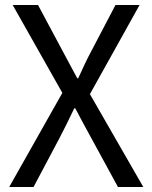

<svg xmlns="http://www.w3.org/2000/svg" viewBox="-20 -753 613 773"><path d="M17 0 231 -379 31 -733H133L233 -546Q247 -520 260 -495.5Q273 -471 291 -438H295Q310 -471 321.5 -495.5Q333 -520 347 -546L445 -733H542L342 -374L557 0H455L347 -198Q332 -225 316.5 -254Q301 -283 283 -317H279Q263 -283 248.5 -254Q234 -225 220 -198L115 0Z"/></svg>

Font: Noto Sans TC
Style: Regular
Weight: 400
Designer: Ryoko NISHIZUKA  (kana, bopomofo & ideographs); Paul D. Hunt (Latin, Greek & Cyrillic); Sandoll Communications , Soo-you
Foundry: Adobe
Version: Version 2.004-H2;hotconv 1.0.118;makeotfexe 2.5.65603